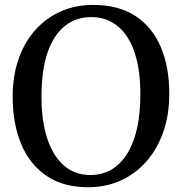

<svg xmlns="http://www.w3.org/2000/svg" viewBox="-20 -772 760 803"><path d="M354 11Q247 12.5 175.5 -35.8Q104 -84 68.5 -169.8Q33 -255.5 33 -367Q33 -455.5 58 -526.2Q83 -597 128.5 -647.5Q174 -698 235.5 -724.8Q297 -751.5 369 -751.5Q475 -751.5 545.8 -705.5Q616.5 -659.5 652.2 -576Q688 -492.5 688 -380Q688 -292 663 -220.5Q638 -149 593 -97.5Q548 -46 487 -18Q426 10 354 11ZM358.5 -40Q421.5 -40 468.2 -78.2Q515 -116.5 541 -192Q567 -267.5 567 -379.5Q567 -479.5 543.2 -551.2Q519.5 -623 473.2 -661.8Q427 -700.5 361 -700.5Q298.5 -700.5 251.8 -663.8Q205 -627 179.2 -553.2Q153.5 -479.5 153.5 -367Q153.5 -267.5 177.2 -194Q201 -120.5 246.8 -80.2Q292.5 -40 358.5 -40Z"/></svg>

Font: Merriweather 24pt
Style: Regular
Weight: 400
Designer: Eben Sorkin
Foundry: Eben Sorkin
Version: Version 2.100